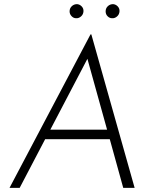

<svg xmlns="http://www.w3.org/2000/svg" viewBox="-20 -907 746 927"><path d="M510 -235H198L75 0H26L417 -741H421L630 0H575ZM497 -281 402 -623 223 -281ZM316 -852Q316 -867 326.5 -877Q337 -887 352 -887Q365 -886 374.5 -876Q384 -866 383 -852Q382 -837 371 -827.5Q360 -818 347 -819Q335 -819 325.5 -829Q316 -839 316 -852ZM490 -852Q490 -867 500.5 -877Q511 -887 526 -887Q539 -886 548.5 -876Q558 -866 557 -852Q556 -837 545 -827.5Q534 -818 521 -819Q509 -819 499.5 -828.5Q490 -838 490 -852Z"/></svg>

Font: Josefin Sans Light
Style: Italic
Weight: 300
Italic angle: -7°
Designer: Santiago Orozco
Foundry: Typemade
Version: Version 2.000